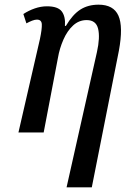

<svg xmlns="http://www.w3.org/2000/svg" viewBox="-20 -567 549 822"><path d="M265 235 395 -344Q409 -407 400 -444Q391 -481 351 -481Q318 -481 293 -458Q268 -435 251.5 -397.5Q235 -360 228 -319L167 0H59L151 -400Q160 -443 159 -463Q158 -483 138 -483Q129 -483 117.5 -478.5Q106 -474 93 -467L80 -507Q103 -522 129 -531Q155 -540 181 -540Q228 -540 244.5 -518Q261 -496 258 -456H262Q291 -505 324 -526Q357 -547 402 -547Q466 -547 487 -500Q508 -453 489 -350L373 235Z"/></svg>

Font: Noto Serif ExtraCondensed Medium
Style: Italic
Weight: 500
Width: 2
Italic angle: -12°
Designer: Monotype Design Team
Foundry: Monotype Imaging Inc.
Version: Version 2.013; ttfautohint (v1.8.4.7-5d5b)